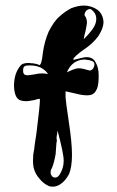

<svg xmlns="http://www.w3.org/2000/svg" viewBox="-20 -743 426 702"><path d="M190.4 -265.6C205.1 -210 212.9 -173.8 212.9 -155.3C212.9 -136.7 208 -120.1 197.3 -103.5C192.4 -96.7 187.5 -93.8 181.6 -93.8C176.8 -93.8 171.9 -95.7 169.9 -99.6C166 -103.5 165 -108.4 165 -113.3C165 -118.2 166 -121.1 167 -123C171.9 -131.8 174.8 -141.6 177.7 -152.3C180.7 -163.1 181.6 -171.9 183.6 -180.7C183.6 -189.5 185.5 -203.1 186.5 -221.7C187.5 -224.6 188.5 -228.5 187.5 -232.4C186.5 -236.3 186.5 -240.2 187.5 -246.1C188.5 -250 189.5 -256.8 190.4 -265.6ZM88.9 -503.9C107.4 -503.9 124 -500 136.7 -491.2C146.5 -484.4 152.3 -478.5 155.3 -471.7C150.4 -473.6 142.6 -474.6 133.8 -474.6C126 -474.6 116.2 -473.6 103.5 -470.7C91.8 -468.8 84 -467.8 80.1 -467.8C75.2 -467.8 71.3 -468.8 68.4 -471.7C65.4 -474.6 64.5 -478.5 64.5 -485.4C64.5 -494.1 66.4 -499 70.3 -501C73.2 -502.9 80.1 -503.9 88.9 -503.9ZM224.6 -478.5C237.3 -508.8 258.8 -524.4 289.1 -525.4C300.8 -524.4 310.5 -522.5 317.4 -519.5C322.3 -517.6 325.2 -513.7 325.2 -506.8C325.2 -502 323.2 -497.1 320.3 -492.2C316.4 -487.3 312.5 -485.4 308.6 -485.4H306.6C303.7 -486.3 297.9 -487.3 289.1 -490.2C281.2 -492.2 275.4 -493.2 271.5 -493.2H264.6C255.9 -492.2 242.2 -487.3 224.6 -478.5ZM308.6 -710C312.5 -710 317.4 -706.1 323.2 -699.2C329.1 -692.4 332 -683.6 332 -673.8C332 -658.2 324.2 -641.6 308.6 -624C306.6 -621.1 298.8 -612.3 286.1 -599.6C287.1 -606.4 289.1 -617.2 293 -630.9C295.9 -645.5 297.9 -655.3 297.9 -662.1C297.9 -667 296.9 -670.9 295.9 -673.8C295.9 -674.8 294.9 -676.8 293.9 -679.7C293 -682.6 292 -683.6 291 -682.6C290 -685.5 289.1 -687.5 289.1 -688.5C289.1 -693.4 291 -698.2 294.9 -703.1C299.8 -708 303.7 -710 308.6 -710ZM337.9 -706.1C323.2 -716.8 305.7 -722.7 287.1 -722.7C271.5 -722.7 255.9 -718.8 240.2 -712.9C225.6 -705.1 210.9 -695.3 196.3 -681.6C181.6 -668.9 169.9 -650.4 158.2 -627.9C148.4 -605.5 140.6 -579.1 136.7 -549.8C133.8 -519.5 128.9 -504.9 124 -504.9L123 -505.9H122.1L120.1 -506.8C119.1 -507.8 117.2 -507.8 114.3 -508.8C111.3 -509.8 108.4 -509.8 105.5 -510.7C101.6 -511.7 97.7 -511.7 93.8 -511.7C90.8 -512.7 86.9 -512.7 83 -512.7C70.3 -512.7 60.5 -509.8 55.7 -503.9C47.9 -495.1 42 -484.4 37.1 -470.7C33.2 -457 31.2 -443.4 31.2 -429.7C31.2 -417 33.2 -405.3 37.1 -394.5C41 -384.8 46.9 -378.9 54.7 -376C61.5 -374 68.4 -373 75.2 -373C83 -373 92.8 -375 104.5 -377C116.2 -380.9 123 -381.8 124 -381.8C125 -381.8 126 -380.9 126 -377.9C126 -365.2 122.1 -327.1 114.3 -264.6C113.3 -254.9 111.3 -243.2 109.4 -230.5C107.4 -216.8 105.5 -207 105.5 -200.2C103.5 -193.4 103.5 -186.5 101.6 -177.7C101.6 -168.9 100.6 -162.1 100.6 -156.2C100.6 -145.5 101.6 -137.7 102.5 -131.8C106.4 -115.2 113.3 -101.6 125 -88.9C134.8 -76.2 146.5 -68.4 157.2 -63.5C160.2 -61.5 166 -60.5 172.9 -60.5C184.6 -60.5 195.3 -64.5 207 -74.2C216.8 -82 225.6 -93.8 232.4 -106.4C239.3 -123 243.2 -146.5 243.2 -176.8C243.2 -207 239.3 -248 231.4 -298.8C223.6 -351.6 219.7 -380.9 219.7 -387.7V-409.2L258.8 -400.4C273.4 -396.5 286.1 -394.5 298.8 -394.5C309.6 -394.5 316.4 -396.5 321.3 -400.4C326.2 -403.3 330.1 -409.2 334 -417C338.9 -427.7 340.8 -444.3 340.8 -465.8C340.8 -484.4 337.9 -501 330.1 -513.7C324.2 -527.3 312.5 -534.2 295.9 -534.2C292 -534.2 285.2 -533.2 274.4 -530.3L250 -524.4C249 -524.4 248 -525.4 248 -526.4C248 -529.3 252 -534.2 259.8 -541C267.6 -547.9 276.4 -554.7 286.1 -561.5C308.6 -576.2 326.2 -592.8 339.8 -611.3C351.6 -629.9 358.4 -646.5 358.4 -663.1C357.4 -680.7 350.6 -695.3 337.9 -706.1Z"/></svg>

Font: Puffy Slushy
Style: Regular
Weight: 400
Designer: Intuisi Creative
Foundry: Intuisi Creative
Version: Version 001.000